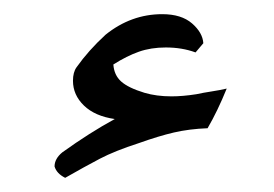

<svg xmlns="http://www.w3.org/2000/svg" viewBox="-20 -240 387 271"><path d="M273 -59Q247 -58 225.5 -53Q204 -48 176 -38Q142 -27 121 -16Q100 -5 72 11Q60 5 57 -5Q57 -16 68 -25Q107 -53 142 -72Q114 -76 98.5 -91Q83 -106 83 -126Q83 -138 88 -145Q105 -169 129 -191Q165 -220 209 -220Q236 -220 251 -207Q266 -194 267 -179L256 -166Q237 -173 214 -173Q193 -173 176 -167Q159 -161 140 -149Q141 -134 151 -125Q161 -116 184 -109Q201 -104 222 -104Q238 -104 257 -107Q266 -109 279 -111Q292 -113 300 -115Q287 -83 273 -59Z"/></svg>

Font: Mirza Medium
Style: Regular
Weight: 500
Designer: Arabic design by Kourosh Beigpour, Latin design by Eduardo Tunni, engineering by Lasse Fister
Version: Version 1.0010g